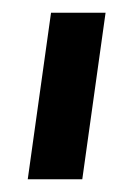

<svg xmlns="http://www.w3.org/2000/svg" viewBox="-20 -720 190 301"><path d="M23.5 -439 60 -700H145.5L109 -439Z"/></svg>

Font: Urbanist
Style: Bold Italic
Weight: 700
Italic angle: -8°
Designer: Corey Hu
Foundry: Corey Hu
Version: Version 1.330; ttfautohint (v1.8.4.7-5d5b)